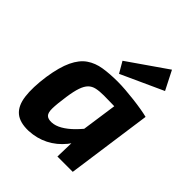

<svg xmlns="http://www.w3.org/2000/svg" viewBox="-213 -881 1018 1018"><g transform="rotate(45 296.5 -371.5)"><path d="M324 -507Q350 -507 382.5 -504.5Q415 -502 448.5 -498Q482 -494 511.5 -489Q541 -484 560 -479L460 -400Q420 -401 386.5 -402Q353 -403 324 -403Q291 -403 268 -398Q245 -393 230 -378Q215 -363 205 -334Q195 -305 188 -256Q179 -194 178.5 -161.5Q178 -129 190 -117Q202 -105 228 -106Q255 -107 284.5 -124Q314 -141 343.5 -170.5Q373 -200 400 -237L425 -189Q405 -130 368.5 -85.5Q332 -41 283 -16Q234 9 174 12Q109 14 75 -14.5Q41 -43 33 -104Q25 -165 38 -257Q51 -342 75 -392.5Q99 -443 134.5 -467.5Q170 -492 217.5 -499.5Q265 -507 324 -507ZM415 -488 560 -479 493 0H378L381 -112L363 -124ZM482 -755 536 -649 299 -541 263 -603Z"/></g></svg>

Font: Exo 2
Style: Bold Italic
Weight: 700
Italic angle: -8°
Designer: Natanael Gama
Foundry: Natanael Gama
Version: Version 2.010